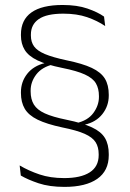

<svg xmlns="http://www.w3.org/2000/svg" viewBox="-20 -668 508 752"><path d="M278 -185.5Q323.5 -195.5 345.5 -225.2Q367.5 -255 367.5 -288.5V-291.5Q367.5 -321.5 355.5 -341.8Q343.5 -362 312.5 -376.2Q281.5 -390.5 223.5 -402Q162 -414.5 126.8 -431.5Q91.5 -448.5 76.8 -472.5Q62 -496.5 62 -529V-533Q62 -590 103 -619.2Q144 -648.5 225.5 -648.5Q282 -648.5 322.5 -634.5Q363 -620.5 387.5 -603L392 -566Q361 -587 321 -600.8Q281 -614.5 228 -614.5Q162.5 -614.5 131.8 -593.2Q101 -572 101 -532.5V-528.5Q101 -503.5 113.5 -486.2Q126 -469 156.2 -456.2Q186.5 -443.5 240 -432Q303.5 -419 339.5 -402Q375.5 -385 390.8 -360Q406 -335 406 -297V-293.5Q406 -253 381 -221.2Q356 -189.5 311 -179.5V-168.5ZM189 -416Q144.5 -405.5 122.2 -376.5Q100 -347.5 100 -313.5V-310Q100 -279.5 112.5 -258.8Q125 -238 155.5 -224Q186 -210 240.5 -199Q304 -186 340 -169.2Q376 -152.5 391 -127.5Q406 -102.5 406 -64.5V-60Q406 1 361 32.5Q316 64 232.5 64Q173.5 64 131 49.8Q88.5 35.5 61.5 19.5L57 -20Q92.5 1 134.8 15.2Q177 29.5 231.5 29.5Q296.5 29.5 331.5 7Q366.5 -15.5 366.5 -60.5V-64Q366.5 -92 354.5 -111Q342.5 -130 311.8 -143.8Q281 -157.5 223.5 -169Q163 -182 127.5 -199.2Q92 -216.5 77 -242Q62 -267.5 62 -303.5V-307Q62 -347.5 86.5 -378.8Q111 -410 156 -421V-430.5Z"/></svg>

Font: Anek Odia Medium ExtraLight
Style: Regular
Weight: 250
Version: Version 1.003